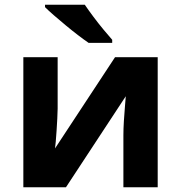

<svg xmlns="http://www.w3.org/2000/svg" viewBox="-20 -786 760 806"><path d="M222 -546V-330Q222 -313 220.5 -288Q219 -263 217.5 -237Q216 -211 214 -191Q212 -171 211 -163L463 -546H642V0H498V-218Q498 -245 500 -277.5Q502 -310 504.5 -338.5Q507 -367 508 -382L257 0H78V-546ZM336 -766Q351 -744 371.5 -716.5Q392 -689 413.5 -663Q435 -637 451 -619V-606H352Q333 -619 307.5 -638.5Q282 -658 255.5 -680Q229 -702 206 -722Q183 -742 169 -756V-766Z"/></svg>

Font: Noto IKEA Arabic
Style: Bold
Weight: 700
Designer: Monotype Design Team
Foundry: Monotype Imaging Inc.
Version: Version 1.200